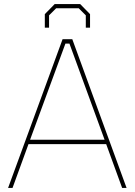

<svg xmlns="http://www.w3.org/2000/svg" viewBox="-20 -931 667 951"><path d="M202 -794V-861L251 -911H377L426 -861V-794H405V-855L370 -890H258L223 -855V-794ZM20 0 290 -737H338L607 0H585L506 -217H121L42 0ZM129 -239H498L324 -715H304Z"/></svg>

Font: Tomorrow Thin
Style: Regular
Weight: 250
Designer: Tony de Marco, Monica Rizzolli
Foundry: Just in Type
Version: Version 2.002